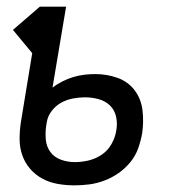

<svg xmlns="http://www.w3.org/2000/svg" viewBox="-20 -550 540 578"><path d="M204 8Q178 8 153 3.5Q128 -1 107 -12.5Q86 -24 70.5 -42Q55 -60 47 -83Q39 -106 39 -131.5Q39 -157 43 -183L77 -390L19 -460L100 -530H179L138 -286Q152 -297 168 -305Q184 -313 200.5 -318Q217 -323 233.5 -325Q250 -327 267 -327Q302 -327 334 -315.5Q366 -304 385.5 -278Q405 -252 409 -217.5Q413 -183 408 -149Q404 -126 396 -103.5Q388 -81 372.5 -62Q357 -43 337 -29Q317 -15 294.5 -6.5Q272 2 249.5 5Q227 8 204 8ZM205 -62Q226 -62 247 -67Q268 -72 286.5 -84.5Q305 -97 316 -117Q327 -137 330 -157Q334 -178 329.5 -198.5Q325 -219 311 -232.5Q297 -246 277 -251.5Q257 -257 236 -257Q218 -257 199.5 -253.5Q181 -250 164.5 -241Q148 -232 136 -216.5Q124 -201 121 -183L119 -171Q116 -150 118 -129Q120 -108 132 -92Q144 -76 164 -69Q184 -62 205 -62Z"/></svg>

Font: Iosevka Slab
Style: Italic
Weight: 400
Italic angle: -9°
Monospace: yes
Designer: Belleve Invis
Foundry: Belleve Invis
Version: Version 11.1.0; ttfautohint (v1.8.3)